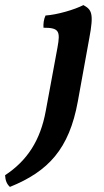

<svg xmlns="http://www.w3.org/2000/svg" viewBox="-133 -487 407 755"><path d="M-94 248C57 187 139 99 173 -88L218 -336C237 -436 227 -449 195 -467C160 -449 92 -429 46 -426C39 -411 37 -394 38 -378C99 -378 105 -365 93 -300L47 -51C26 64 -25 144 -113 202C-112 223 -106 237 -94 248Z"/></svg>

Font: Vollkorn Semibold
Style: Italic
Weight: 600
Italic angle: -11°
Designer: Friedrich Althausen
Foundry: Friedrich Althausen
Version: Version 4.015;PS 004.015;hotconv 1.0.88;makeotf.lib2.5.64775